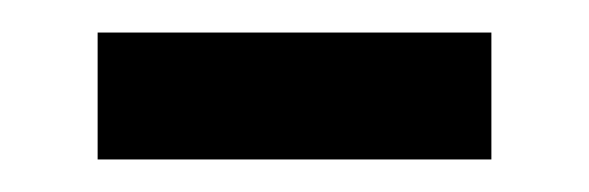

<svg xmlns="http://www.w3.org/2000/svg" viewBox="-20 -327 362 118"><path d="M40 -229V-307H282V-229Z"/></svg>

Font: Noto Sans Old Permic
Style: Regular
Weight: 400
Designer: Monotype Design Team
Foundry: Monotype Imaging Inc.
Version: Version 2.001; ttfautohint (v1.8.4.7-5d5b)